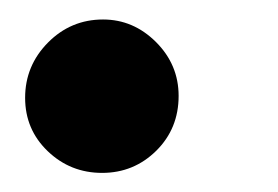

<svg xmlns="http://www.w3.org/2000/svg" viewBox="-20 -160 291 201"><path d="M6.3 -57.6Q6.3 -91.3 30.3 -115.5Q54.2 -139.6 87.9 -139.6Q119.6 -139.6 143.3 -116Q167 -92.3 167 -59.6Q167 -25.4 143.6 -2.2Q120.1 21 86.9 21Q53.7 21 30 -1.7Q6.3 -24.4 6.3 -57.6Z"/></svg>

Font: Elstob 10pt
Style: Bold Italic
Weight: 700
Italic angle: -20°
Designer: Peter S. Baker
Version: Version 1.015